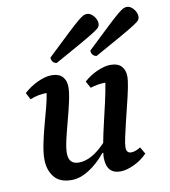

<svg xmlns="http://www.w3.org/2000/svg" viewBox="-81 -772 754 853"><g transform="rotate(-10 296.0 -345.5)"><path d="M174 12Q120 12 95 -20Q70 -52 70 -100Q70 -128 77.5 -166Q85 -204 96 -244.5Q107 -285 117 -322.5Q127 -360 131 -388H129Q112 -388 93.5 -384.5Q75 -381 56 -373L40 -404Q70 -431 104.5 -446.5Q139 -462 165 -462Q199 -462 215 -444.5Q231 -427 231 -398Q231 -373 222.5 -334Q214 -295 202.5 -252.5Q191 -210 182 -171.5Q173 -133 173 -109Q173 -59 219 -59Q277 -59 340 -126Q347 -164 358 -210.5Q369 -257 379.5 -303.5Q390 -350 396 -388H394Q362 -388 328 -377L311 -408Q339 -433 372.5 -447.5Q406 -462 431 -462Q465 -462 481 -444.5Q497 -427 497 -398Q497 -380 490.5 -347.5Q484 -315 474.5 -277Q465 -239 456 -201.5Q447 -164 440.5 -134Q434 -104 434 -89Q434 -63 456 -63Q474 -63 498 -78L516 -47Q490 -20 455.5 -4Q421 12 394 12Q331 12 331 -62Q331 -71 333 -83H329Q293 -39 252.5 -13.5Q212 12 174 12ZM199 -512Q190 -512 182.5 -519.5Q175 -527 175 -540Q237 -599 272 -632Q307 -665 325 -680Q343 -695 351.5 -699Q360 -703 368 -703Q384 -703 398 -686.5Q412 -670 412 -651Q412 -644 407.5 -637Q403 -630 383.5 -617.5Q364 -605 320.5 -580Q277 -555 199 -512ZM379 -512Q370 -512 362.5 -519.5Q355 -527 355 -540Q417 -599 452 -632Q487 -665 505 -680Q523 -695 531.5 -699Q540 -703 548 -703Q564 -703 578 -686.5Q592 -670 592 -651Q592 -644 587.5 -637Q583 -630 563.5 -617.5Q544 -605 500.5 -580Q457 -555 379 -512Z"/></g></svg>

Font: Petrona SemiBold
Style: Italic
Weight: 600
Italic angle: -9°
Designer: Ringo R. Seeber
Foundry: Ringo R. Seeber
Version: Version 2.001; ttfautohint (v1.8.3)